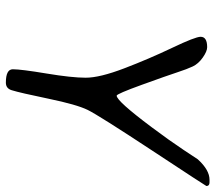

<svg xmlns="http://www.w3.org/2000/svg" viewBox="-59 -661 710 632"><g transform="rotate(90 296.0 -345.0)"><path d="M294.9 -374Q312.5 -374 398.4 -488.8Q442.9 -548.3 473.4 -594.2Q503.9 -640.1 504.4 -641.1Q539.6 -679.7 571.8 -679.7H580.1Q592.3 -679.7 592.3 -669.4Q592.3 -668 475.8 -491.2Q359.4 -314.5 341.8 -278.6Q324.2 -242.7 304.9 -149.4Q285.6 -56.2 276.9 -28.3Q271 -9.3 252 -9.3Q208 -9.3 208 -32.2Q208 -59.1 221.9 -142.6Q235.8 -226.1 235.8 -272.2Q235.8 -318.4 204.8 -399.4Q173.8 -480.5 137.5 -556.6Q101.1 -632.8 101.1 -650.4Q101.1 -671.9 135.3 -671.9Q148.9 -671.9 169.4 -657.5Q189.9 -643.1 198.7 -624.5Q207.5 -606 218 -573.7Q228.5 -541.5 258.8 -457.8Q289.1 -374 294.9 -374Z"/></g></svg>

Font: Averia Sans Libre Light
Style: Italic
Weight: 300
Italic angle: -8.5°
Version: Version 1.002